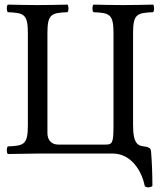

<svg xmlns="http://www.w3.org/2000/svg" viewBox="-20 -667 714 834"><path d="M558 -523C558 -606 575 -611 645 -614C651 -620 651 -641 645 -647C596 -646 566 -645 515 -645C465 -645 436 -646 386 -647C380 -641 380 -620 386 -614C456 -611 473 -606 473 -523V-122C473 -44 468 -38.7 436 -39H233C204 -39 186 -58 186 -89V-523C186 -606 203 -611 273 -614C279 -620 279 -641 273 -647C224 -646 194 -645 143 -645C93 -645 64 -646 14 -647C8 -641 8 -620 14 -614C84 -611 101 -606 101 -523V-122C101 -39 84 -34 14 -31C8 -25 8 -4 14 2C63 1 124 0 144 0H470C547 0 595 71 609 142C618 149 633 148.1 642 141C642 90 640 37 636 -11C635 -20 630.8 -27.9 606 -31C582 -34 558 -39 558 -122Z"/></svg>

Font: Libertinus Serif Display
Style: Regular
Weight: 400
Designer: Philipp H. Poll
Foundry: Khaled Hosny
Version: Version 6.1